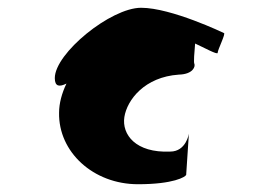

<svg xmlns="http://www.w3.org/2000/svg" viewBox="-20 -708 655 494"><path d="M121 -507C121 -485 133 -484 151 -493C139 -468 132 -442 132 -418C130 -317 220 -234 335 -234C427 -234 457 -253 459 -258L466 -364C466 -364 459 -318 418 -318C329 -314 293 -362 300 -407C307 -451 352 -510 440 -516C478 -517 483 -538 480 -544C478 -547 480 -574 482 -596C504 -586 540 -566 540 -572C540 -580 562 -623 556 -623C556 -623 421 -688 343 -688C265 -688 121 -571 121 -507Z"/></svg>

Font: Ampere
Style: SCExt
Weight: 400
Version: Version 1